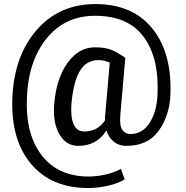

<svg xmlns="http://www.w3.org/2000/svg" viewBox="-20 -719 929 960"><path d="M832 -245.1Q827.6 -140.6 773.4 -65.2Q719.2 10.3 611.3 10.3Q575.7 10.3 549.6 -10Q523.4 -30.3 512.2 -66.9Q487.8 -27.8 452.6 -8.8Q417.5 10.3 371.1 10.3Q310.1 10.3 276.4 -48.6Q242.7 -107.4 251.5 -203.1Q262.7 -329.6 318.6 -406Q374.5 -482.4 454.6 -482.4Q505.9 -482.4 536.9 -469.7Q567.9 -457 605.5 -430.7L603.5 -428.7H606.4L581.5 -143.1Q577.1 -89.4 592 -69.1Q606.9 -48.8 631.8 -48.8Q691.9 -48.8 727.8 -104.2Q763.7 -159.7 767.6 -245.1Q775.9 -431.6 697.5 -535.9Q619.1 -640.1 455.6 -640.1Q304.7 -640.1 213.4 -527.3Q122.1 -414.6 114.7 -233.4Q106 -49.8 188 56.9Q270 163.6 423.3 163.6Q466.3 163.6 510.3 153.1Q554.2 142.6 584.5 125.5L603.5 177.7Q570.3 198.2 519.8 209.7Q469.2 221.2 421.4 221.2Q235.8 221.2 134.3 99.4Q32.7 -22.5 42 -233.4Q51.3 -439.9 163.6 -569.3Q275.9 -698.7 457.5 -698.7Q642.6 -698.7 741.5 -576.7Q840.3 -454.6 832 -245.1ZM337.4 -203.1Q332 -134.3 348.1 -97.9Q364.3 -61.5 400.4 -61.5Q431.2 -61.5 457.3 -73.7Q483.4 -85.9 504.9 -116.7Q504.4 -122.6 504.6 -128.9Q504.9 -135.3 505.9 -143.1L528.8 -405.8Q516.1 -411.6 502.2 -415Q488.3 -418.5 473.1 -418.5Q412.1 -418.5 379.9 -365.2Q347.7 -312 337.4 -203.1Z"/></svg>

Font: TypoPRO Roboto Slab
Style: Regular
Weight: 400
Designer: Google
Version: Version 1.100263; 2013; ttfautohint (v0.94.20-1c74) -l 8 -r 